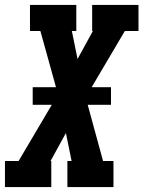

<svg xmlns="http://www.w3.org/2000/svg" viewBox="-35 -755 579 775"><path d="M-15 0V-105H40L174 -332H97V-403H191L128 -630H86V-735H273V-630H255L278 -517L340 -630H337V-735H524V-630H469L335 -403H413V-332H319L381 -105H423V0H237V-105H254L231 -218L169 -105H172V0Z"/></svg>

Font: Iosevka Slab Extrabold Oblique
Style: Regular
Weight: 800
Italic angle: -9°
Monospace: yes
Designer: Belleve Invis
Foundry: Belleve Invis
Version: Version 11.1.1; ttfautohint (v1.8.3)